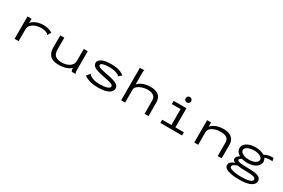

<svg xmlns="http://www.w3.org/2000/svg" viewBox="115 -1949 5020 3405"><g transform="rotate(30 2625.0 -246.5)"><path d="M168 -457H253L250 -370Q271 -401 310.5 -423Q350 -445 397.5 -456.5Q445 -468 492 -468Q546 -468 594 -455.5Q642 -443 678 -418L642 -355L637 -346L631 -350Q629 -358 623.5 -363Q618 -368 605 -377Q574 -390 545.5 -396Q517 -402 484 -402Q446 -402 405.5 -393Q365 -384 329.5 -364.5Q294 -345 272.5 -314.5Q251 -284 251 -241V1H168Z M1080 11Q1005 11 957.5 -7.5Q910 -26 884.5 -58Q859 -90 849 -130.5Q839 -171 839 -214L841 -457H922V-214Q922 -168 937 -131.5Q952 -95 992 -74Q1032 -53 1107 -53Q1143 -53 1180.5 -62.5Q1218 -72 1250 -91.5Q1282 -111 1301.5 -141Q1321 -171 1321 -212V-457H1402V-71Q1402 -53 1404.5 -35.5Q1407 -18 1417 0H1338Q1327 -17 1324.5 -35Q1322 -53 1322 -70Q1300 -45 1260 -26.5Q1220 -8 1172.5 1.5Q1125 11 1080 11Z M1878 10Q1782 10 1715 -8.5Q1648 -27 1590 -66L1642 -131L1649 -139L1654 -134Q1655 -126 1659.5 -120Q1664 -114 1677 -105Q1711 -82 1758.5 -69Q1806 -56 1881 -56Q1970 -56 2024 -74Q2078 -92 2078 -124Q2078 -154 2033.5 -170Q1989 -186 1882 -206Q1755 -229 1689.5 -260Q1624 -291 1624 -349Q1624 -401 1687 -434.5Q1750 -468 1876 -468Q1948 -468 1996 -459.5Q2044 -451 2079.5 -434Q2115 -417 2149 -393L2094 -343L2087 -336L2082 -341Q2082 -350 2077 -354.5Q2072 -359 2059 -368Q2025 -386 1979 -395.5Q1933 -405 1879 -405Q1801 -405 1754 -391.5Q1707 -378 1707 -353Q1707 -325 1758 -307.5Q1809 -290 1926 -269Q2054 -245 2107.5 -213.5Q2161 -182 2161 -130Q2161 -68 2090.5 -29Q2020 10 1878 10Z M2350 -665H2440V-658Q2434 -652 2432.5 -645Q2431 -638 2431 -621V-371Q2472 -418 2539 -443Q2606 -468 2688 -468Q2790 -468 2850 -422Q2910 -376 2910 -272V0H2829V-270Q2829 -318 2807.5 -346Q2786 -374 2749 -386.5Q2712 -399 2666 -399Q2632 -399 2592 -390.5Q2552 -382 2515 -364.5Q2478 -347 2454.5 -321.5Q2431 -296 2431 -263V0H2350Z M3153 0V-65H3341V-391H3162V-457H3423V-65H3597V0ZM3378 -548Q3355 -548 3338.5 -564.5Q3322 -581 3322 -604Q3322 -628 3338 -644.5Q3354 -661 3378 -661Q3401 -661 3418 -644Q3435 -627 3435 -604Q3435 -581 3418 -564.5Q3401 -548 3378 -548Z M3847 0V-457H3928V-371Q3956 -410 4023.5 -439Q4091 -468 4188 -468Q4251 -468 4301 -447.5Q4351 -427 4379.5 -384Q4408 -341 4408 -272V0H4327V-270Q4327 -342 4284 -370.5Q4241 -399 4158 -399Q4097 -399 4044.5 -382Q3992 -365 3960 -333.5Q3928 -302 3928 -258V0Z M4836 -156Q4774 -157 4723 -172Q4704 -160 4691.5 -149Q4679 -138 4679 -127Q4679 -103 4735.5 -93Q4792 -83 4913 -83Q5018 -83 5073.5 -68.5Q5129 -54 5149.5 -28.5Q5170 -3 5170 31Q5170 68 5140 100Q5110 132 5043.5 152Q4977 172 4868 172Q4720 172 4634.5 142.5Q4549 113 4549 54Q4549 16 4579 -10Q4609 -36 4655 -49Q4605 -71 4605 -110Q4605 -132 4622.5 -153Q4640 -174 4672 -194Q4633 -216 4612 -247.5Q4591 -279 4591 -316Q4591 -360 4621 -395Q4651 -430 4706.5 -450.5Q4762 -471 4836 -471Q4893 -471 4939 -458.5Q4985 -446 5017 -425Q5056 -448 5099.5 -458.5Q5143 -469 5201 -466L5214 -406Q5171 -409 5131.5 -405Q5092 -401 5058 -387Q5082 -355 5082 -316Q5082 -272 5051.5 -235.5Q5021 -199 4965.5 -177.5Q4910 -156 4836 -156ZM4836 -220Q4914 -220 4963.5 -247.5Q5013 -275 5013 -316Q5013 -357 4963.5 -383Q4914 -409 4836 -409Q4789 -409 4748.5 -397Q4708 -385 4683.5 -364.5Q4659 -344 4659 -316Q4659 -289 4682 -267Q4705 -245 4745.5 -232.5Q4786 -220 4836 -220ZM4624 44Q4624 65 4657 80Q4690 95 4746 103.5Q4802 112 4869 112Q4971 112 5033 94Q5095 76 5095 42Q5095 9 5049.5 -4.5Q5004 -18 4890 -18Q4838 -18 4794 -21Q4750 -24 4715 -31Q4679 -16 4651.5 0Q4624 16 4624 44Z"/></g></svg>

Font: Inconsolata ExtraExpanded
Style: Regular
Weight: 400
Width: 8
Monospace: yes
Designer: Raph Levien, Cyreal, Brenton Simpson
Foundry: Raph Levien, Cyreal, Google
Version: Version 3.001; ttfautohint (v1.8.2.53-6de2)